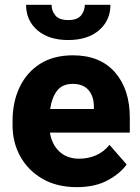

<svg xmlns="http://www.w3.org/2000/svg" viewBox="-20 -768 582 798"><path d="M299.8 9.8Q215.8 9.8 156 -25.1Q96.2 -60.1 64.2 -118.2Q32.2 -176.3 32.2 -246.6V-265.1Q32.2 -343.8 61.5 -405.5Q90.8 -467.3 146.7 -502.7Q202.6 -538.1 283.2 -538.1Q396 -538.1 457.8 -467.5Q519.5 -397 519.5 -279.3V-216.8H187.5Q195.3 -167.5 227.1 -137.9Q258.8 -108.4 309.6 -108.4Q345.7 -108.4 378.4 -122.3Q411.1 -136.2 435.1 -166L506.3 -84.5Q481.9 -48.8 429.2 -19.5Q376.5 9.8 299.8 9.8ZM282.2 -419.4Q238.3 -419.4 216.6 -390.1Q194.8 -360.8 188.5 -314.9H370.1V-326.7Q369.6 -368.2 347.7 -393.8Q325.7 -419.4 282.2 -419.4ZM332.5 -748H439Q439 -683.1 391.6 -642.3Q344.2 -601.6 263.7 -601.6Q182.6 -601.6 135.5 -642.3Q88.4 -683.1 88.4 -748H194.3Q194.3 -723.1 210 -703.9Q225.6 -684.6 263.7 -684.6Q301.3 -684.6 316.9 -703.9Q332.5 -723.1 332.5 -748Z"/></svg>

Font: Vazirmatn UI ExtraBold
Style: Regular
Weight: 800
Designer: Saber Rastikerdar
Foundry: Saber Rastikerdar
Version: Version 33.003